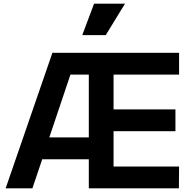

<svg xmlns="http://www.w3.org/2000/svg" viewBox="-20 -1035 1031 1055"><path d="M11 0H158L212 -160H468V0H963L964 -120H604V-314H944V-434H604V-625H964V-745H268ZM251 -280 367 -625H468V-280ZM432 -842H561L667 -1015H497Z"/></svg>

Font: Mluvka
Style: Bold
Weight: 700
Designer: Modified by Jiří Krblich, Original typeface by Gumpita Rahayu
Foundry: Gumpita Rahayu & Jiří Krblich
Version: Version 2.000;Glyphs 3.1.1 (3134)